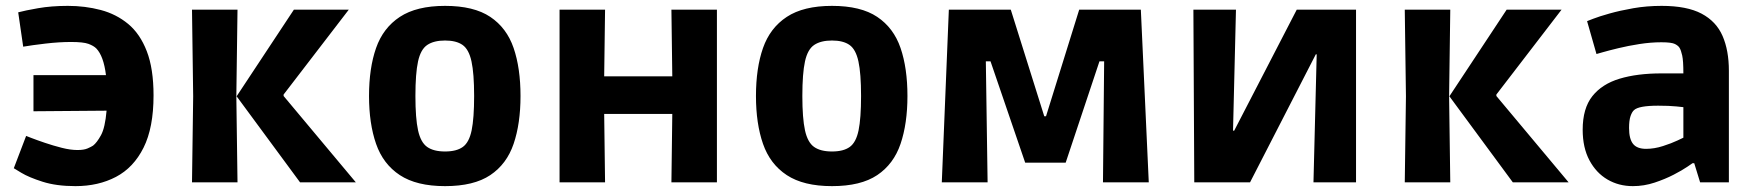

<svg xmlns="http://www.w3.org/2000/svg" viewBox="-20 -621 5982 654"><path d="M237 13Q315 13 375 -18.5Q435 -50 469 -118Q503 -186 503 -296Q503 -387 480 -446.5Q457 -506 416.5 -539.5Q376 -573 323 -587Q270 -601 211 -601Q155 -601 109.5 -593Q64 -585 42 -579L59 -462Q88 -467 134.5 -472.5Q181 -478 222 -478Q264 -478 281.5 -471.5Q299 -465 308 -456Q333 -430 341 -365H94V-242L343 -244Q338 -186 324 -160.5Q310 -135 297 -125Q291 -121 278.5 -115.5Q266 -110 244 -110Q220 -110 190.5 -117.5Q161 -125 133 -134.5Q105 -144 87 -151Q69 -158 69 -158L27 -48Q27 -48 52.5 -32.5Q78 -17 125 -2Q172 13 237 13Z M1002 0 786 -293 981 -588H1168L946 -299V-294L1192 0ZM634 0 638 -293 634 -588H789L785 -293L789 0Z M1496 13Q1399 13 1342 -24.5Q1285 -62 1261 -131Q1237 -200 1237 -294Q1237 -389 1261 -457.5Q1285 -526 1342 -563.5Q1399 -601 1496 -601Q1594 -601 1650 -563.5Q1706 -526 1729.5 -457.5Q1753 -389 1753 -294Q1753 -200 1729.5 -131Q1706 -62 1650 -24.5Q1594 13 1496 13ZM1496 -105Q1535 -105 1556.5 -120.5Q1578 -136 1586.5 -177Q1595 -218 1595 -294Q1595 -371 1586 -412Q1577 -453 1555.5 -468Q1534 -483 1496 -483Q1458 -483 1435.5 -468Q1413 -453 1404 -412Q1395 -371 1395 -294Q1395 -218 1404 -177Q1413 -136 1435 -120.5Q1457 -105 1496 -105Z M1886 0V-588H2041L2038 -361H2270L2267 -588H2422V0H2267L2270 -233H2038L2041 0Z M2814 13Q2717 13 2660 -24.5Q2603 -62 2579 -131Q2555 -200 2555 -294Q2555 -389 2579 -457.5Q2603 -526 2660 -563.5Q2717 -601 2814 -601Q2912 -601 2968 -563.5Q3024 -526 3047.5 -457.5Q3071 -389 3071 -294Q3071 -200 3047.5 -131Q3024 -62 2968 -24.5Q2912 13 2814 13ZM2814 -105Q2853 -105 2874.5 -120.5Q2896 -136 2904.5 -177Q2913 -218 2913 -294Q2913 -371 2904 -412Q2895 -453 2873.5 -468Q2852 -483 2814 -483Q2776 -483 2753.5 -468Q2731 -453 2722 -412Q2713 -371 2713 -294Q2713 -218 2722 -177Q2731 -136 2753 -120.5Q2775 -105 2814 -105Z M3188 0 3212 -588H3423L3537 -225H3543L3656 -588H3866L3893 0H3737L3741 -412H3725L3610 -67H3472L3354 -412H3338L3344 0Z M4048 0 4045 -588H4190L4180 -176H4184L4397 -588H4599V0H4454L4465 -436H4462L4238 0Z M5133 0 4917 -293 5112 -588H5299L5077 -299V-294L5323 0ZM4765 0 4769 -293 4765 -588H4920L4916 -293L4920 0Z M5542 13Q5494 13 5455.5 -9.5Q5417 -32 5394 -75Q5371 -118 5371 -179Q5371 -252 5404 -293.5Q5437 -335 5497 -353Q5557 -371 5639 -371H5714Q5714 -414 5710 -432Q5706 -450 5701 -458Q5697 -465 5685.5 -471Q5674 -477 5639 -477Q5603 -477 5564.5 -471Q5526 -465 5493 -457Q5460 -449 5439 -443Q5418 -437 5418 -437L5386 -549Q5386 -549 5406.5 -557Q5427 -565 5462.5 -575Q5498 -585 5543.5 -593Q5589 -601 5640 -601Q5726 -601 5776 -574.5Q5826 -548 5847.5 -498.5Q5869 -449 5869 -380V0H5771L5751 -65H5745Q5745 -65 5727.5 -53Q5710 -41 5681 -26Q5652 -11 5616 1Q5580 13 5542 13ZM5587 -114Q5615 -114 5644.5 -123.5Q5674 -133 5694 -142.5Q5714 -152 5714 -152V-256Q5714 -256 5690 -258.5Q5666 -261 5628 -261Q5562 -261 5546 -246Q5539 -240 5534 -225.5Q5529 -211 5529 -185Q5529 -148 5542.5 -131Q5556 -114 5587 -114Z"/></svg>

Font: Ruda SemiBold
Style: Bold
Weight: 900
Designer: Mariela Monsalve and Angelina Sanchez
Foundry: Mariela Monsalve and Angelina Sanchez
Version: Version 2.000